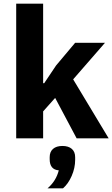

<svg xmlns="http://www.w3.org/2000/svg" viewBox="-20 -760 617 1055"><path d="M393 104V118Q393 163 374 206.5Q355 250 326 275H241Q288 235 303 176Q253 172 253 115V104Q253 74 271.5 58Q290 42 323 42Q356 42 374.5 58Q393 74 393 104ZM69 0V-740H217V-303H223L288 -400L393 -525H557L382 -324L577 0H401L283 -222L217 -148V0Z"/></svg>

Font: Aneliza
Style: Bold
Weight: 700
Designer: Mike Abbink, Paul van der Laan, Pieter van Rosmalen
Foundry: Bold Monday
Version: Version 3.0